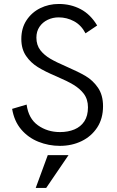

<svg xmlns="http://www.w3.org/2000/svg" viewBox="-20 -720 582 958"><path d="M40.5 0ZM40.5 0ZM278.8 7.8Q222.7 7.8 171.6 -12.7Q120.6 -33.2 85.7 -74.2Q50.8 -115.2 40.5 -176.8L112.8 -198.2Q122.1 -128.4 169.4 -94.7Q216.8 -61 279.3 -61Q319.8 -61 351.3 -74.2Q382.8 -87.4 400.9 -114.7Q418.9 -142.1 418.9 -184.6Q418.9 -224.6 397.9 -252.4Q378.9 -277.3 347.7 -296.4Q316.4 -315.4 262.7 -338.4Q203.6 -363.3 168.2 -385.5Q132.8 -407.7 110.8 -439.9Q86.4 -474.6 86.4 -525.4Q86.4 -579.6 112.3 -618.9Q138.2 -658.2 180.7 -679.2Q223.1 -700.2 273.4 -700.2Q333 -700.2 382.3 -674.3Q431.6 -648.4 464.8 -592.8L406.7 -553.7Q385.3 -594.7 349.4 -614Q313.5 -633.3 272.5 -633.3Q243.2 -633.3 217.8 -621.1Q192.4 -608.9 177 -586.2Q161.6 -563.5 161.6 -532.2Q161.6 -495.1 181.6 -469.2Q200.2 -445.3 230.2 -427.5Q260.3 -409.7 311.5 -387.7Q371.1 -361.8 407.2 -340.6Q443.4 -319.3 468.8 -282.5Q494.1 -245.6 494.1 -190.4Q494.1 -128.4 465.1 -84Q436 -39.6 387.2 -15.9Q338.4 7.8 278.8 7.8ZM210.4 217.8H158.2L218.3 54.2H321.8Z"/></svg>

Font: Acari Sans
Style: Regular
Weight: 400
Designer: Alfredo Marco Pradil and Stefan Peev
Foundry: Hanken Design Co.
Version: Version 1.045;February 4, 2021;FontCreator 13.0.0.2655 64-bi